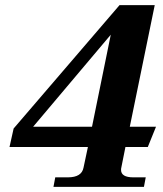

<svg xmlns="http://www.w3.org/2000/svg" viewBox="-20 -727 635 747"><path d="M195 -37H244Q298 -37 305 -75L322 -155H17L33 -227L445 -707H582L485 -234H587L555 -155H468L452 -75Q451 -72 451 -66Q451 -37 499 -37H547L540 0H188ZM338 -234 411 -592 109 -234Z"/></svg>

Font: Taviraj SemiBold
Style: Italic
Weight: 600
Italic angle: -12°
Designer: Katatrad Team
Foundry: CadsonDemak
Version: Version 1.001